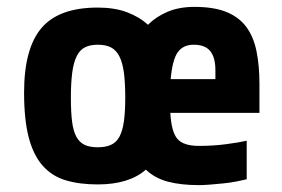

<svg xmlns="http://www.w3.org/2000/svg" viewBox="-20 -529 819 558"><path d="M475 -201Q478 -146 495.5 -125.5Q513 -105 558 -105Q600 -105 637.5 -110Q675 -115 697 -120V-8Q685 -5 667 -1.5Q649 2 629 4Q609 6 590.5 7.5Q572 9 558 9Q506 9 468 -1Q430 -11 404 -36Q355 7 264 7Q211 7 171 -5Q131 -17 104 -47.5Q77 -78 63.5 -129.5Q50 -181 50 -260Q50 -388 100.5 -447.5Q151 -507 264 -507Q313 -507 349 -493.5Q385 -480 410 -457Q434 -481 467.5 -495Q501 -509 545 -509Q602 -509 638.5 -494Q675 -479 696 -450.5Q717 -422 725.5 -380Q734 -338 734 -285V-201ZM344 -245Q344 -289 340 -318.5Q336 -348 326.5 -366Q317 -384 302 -391.5Q287 -399 264 -399Q242 -399 227 -391.5Q212 -384 203 -366Q194 -348 190 -318.5Q186 -289 186 -245Q186 -203 189.5 -175.5Q193 -148 202 -131.5Q211 -115 226 -108Q241 -101 264 -101Q287 -101 302.5 -108Q318 -115 327 -131.5Q336 -148 340 -175.5Q344 -203 344 -245ZM543 -399Q512 -399 496.5 -377Q481 -355 476 -299H606V-325Q606 -362 591 -380.5Q576 -399 543 -399Z"/></svg>

Font: Share
Style: Bold
Weight: 700
Designer: Ralph du Carrois
Version: Version 1.002